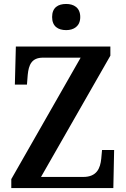

<svg xmlns="http://www.w3.org/2000/svg" viewBox="-20 -949 636 969"><path d="M314 -797C352 -797 385 -816 385 -863C385 -911 352 -929 314 -929C273 -929 243 -911 243 -863C243 -816 273 -797 314 -797ZM37 0H552L556 -192H495L491 -148C486 -100 469 -56 400 -56H187L537 -668V-714H60L55 -522H116L120 -572C125 -621 139 -658 197 -658H387L37 -45Z"/></svg>

Font: Noto Serif Armenian SemiCondensed SemiBold
Style: Regular
Weight: 600
Width: 4
Designer: Monotype Design Team
Foundry: Monotype Imaging Inc.
Version: Version 2.008